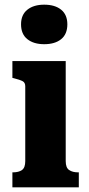

<svg xmlns="http://www.w3.org/2000/svg" viewBox="-20 -801 379 821"><path d="M169 -612Q124 -612 97 -633.5Q70 -655 70 -697Q70 -738 97 -759.5Q124 -781 169 -781Q215 -781 241.5 -759.5Q268 -738 268 -697Q268 -655 241.5 -633.5Q215 -612 169 -612ZM261 -540V-112Q261 -84 275.5 -74Q290 -64 314 -64H317V0H33V-64H35Q60 -64 74 -74Q88 -84 88 -112V-432Q88 -448 76.5 -454Q65 -460 41 -466L33 -468V-540Z"/></svg>

Font: Roboto Serif SemiCondensed
Style: Bold
Weight: 700
Width: 4
Designer: Greg Gazdowicz
Foundry: Commercial Type
Version: Version 1.007